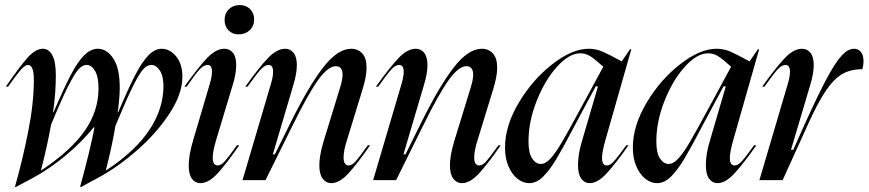

<svg xmlns="http://www.w3.org/2000/svg" viewBox="-20 -713 3438 760"><path d="M150 -520Q173 -520 187 -494.5Q201 -469 201 -415Q201 -344 190 -269H192Q232 -362 259.5 -415Q287 -468 313 -494Q339 -520 367 -520Q403 -520 428.5 -481.5Q454 -443 454 -366Q454 -327 446 -269H448Q487 -361 514.5 -414.5Q542 -468 567.5 -494Q593 -520 620 -520Q652 -520 677 -490Q702 -460 702 -409Q702 -342 651.5 -264.5Q601 -187 523.5 -119Q446 -51 366 -8L301 27H297Q338 -123 354 -209H351Q304 -151 240.5 -98Q177 -45 109 -8L43 27H39Q68 -74 91 -189Q114 -304 114 -397Q114 -456 91 -456Q79 -456 62 -436.5Q45 -417 12 -370H3Q56 -447 88 -483.5Q120 -520 150 -520ZM144 -39Q261 -117 315.5 -195.5Q370 -274 370 -363Q370 -409 356 -432.5Q342 -456 323 -456Q307 -456 291.5 -439.5Q276 -423 250 -372Q224 -321 182 -219Q166 -129 142 -39ZM401 -39Q516 -115 571.5 -199Q627 -283 627 -372Q627 -412 612.5 -434Q598 -456 579 -456Q563 -456 547.5 -439.5Q532 -423 506 -371Q480 -319 437 -215Q423 -132 399 -39Z M868 -520Q889 -520 902 -504Q915 -488 915 -455Q915 -421 901 -376L835 -157Q822 -112 822 -89Q822 -58 842 -58Q855 -58 870.5 -75.5Q886 -93 918 -138H927Q878 -67 842 -27.5Q806 12 773 12Q753 12 740 -5Q727 -22 727 -58Q727 -98 744 -156L811 -383Q819 -410 819 -429Q819 -456 802 -456Q786 -456 768.5 -436.5Q751 -417 719 -370H710Q762 -443 798 -481.5Q834 -520 868 -520ZM869 -634Q869 -660 886 -676.5Q903 -693 929 -693Q954 -693 970 -677Q986 -661 986 -636Q986 -610 968.5 -593.5Q951 -577 924 -577Q900 -577 884.5 -593Q869 -609 869 -634Z M1061 -429Q1061 -456 1043 -456Q1028 -456 1011 -437Q994 -418 960 -370H951Q1003 -443 1039 -481.5Q1075 -520 1109 -520Q1129 -520 1142 -504Q1155 -488 1155 -455Q1155 -422 1141 -376L1060 -102H1068L1128 -223Q1200 -369 1258 -444.5Q1316 -520 1370 -520Q1397 -520 1414 -501.5Q1431 -483 1431 -445Q1431 -410 1415 -359L1353 -157Q1340 -117 1340 -89Q1340 -73 1345.5 -65.5Q1351 -58 1359 -58Q1373 -58 1387 -73.5Q1401 -89 1436 -138H1445Q1396 -67 1360 -27.5Q1324 12 1291 12Q1271 12 1257.5 -5.5Q1244 -23 1244 -59Q1244 -97 1261 -154L1327 -369Q1336 -399 1336 -417Q1336 -451 1309 -451Q1279 -451 1240 -397.5Q1201 -344 1138 -216L1031 0H940L1053 -383Q1061 -410 1061 -429Z M1578 -429Q1578 -456 1560 -456Q1545 -456 1528 -437Q1511 -418 1477 -370H1468Q1520 -443 1556 -481.5Q1592 -520 1626 -520Q1646 -520 1659 -504Q1672 -488 1672 -455Q1672 -422 1658 -376L1577 -102H1585L1645 -223Q1717 -369 1775 -444.5Q1833 -520 1887 -520Q1914 -520 1931 -501.5Q1948 -483 1948 -445Q1948 -410 1932 -359L1870 -157Q1857 -117 1857 -89Q1857 -73 1862.5 -65.5Q1868 -58 1876 -58Q1890 -58 1904 -73.5Q1918 -89 1953 -138H1962Q1913 -67 1877 -27.5Q1841 12 1808 12Q1788 12 1774.5 -5.5Q1761 -23 1761 -59Q1761 -97 1778 -154L1844 -369Q1853 -399 1853 -417Q1853 -451 1826 -451Q1796 -451 1757 -397.5Q1718 -344 1655 -216L1548 0H1457L1570 -383Q1578 -410 1578 -429Z M2278 -283 2368 -449Q2337 -477 2318 -489.5Q2299 -502 2277 -502Q2233 -502 2185 -449Q2137 -396 2104.5 -314Q2072 -232 2072 -153Q2072 -107 2086.5 -85.5Q2101 -64 2121 -64Q2139 -64 2159 -85.5Q2179 -107 2204.5 -150.5Q2230 -194 2278 -283ZM2310 -520Q2339 -520 2364.5 -509Q2390 -498 2441 -470L2474 -518H2479L2376 -157Q2363 -111 2363 -88Q2363 -58 2382 -58Q2395 -58 2410.5 -75Q2426 -92 2459 -138H2468Q2419 -68 2382.5 -28Q2346 12 2314 12Q2294 12 2281 -5.5Q2268 -23 2268 -60Q2268 -103 2284 -156L2347 -371H2338L2288 -278L2256 -218Q2210 -130 2183.5 -85.5Q2157 -41 2130.5 -14.5Q2104 12 2075 12Q2051 12 2029 -5Q2007 -22 1993 -54Q1979 -86 1979 -129Q1979 -215 2033.5 -306.5Q2088 -398 2166.5 -459Q2245 -520 2310 -520Z M2784 -283 2874 -449Q2843 -477 2824 -489.5Q2805 -502 2783 -502Q2739 -502 2691 -449Q2643 -396 2610.5 -314Q2578 -232 2578 -153Q2578 -107 2592.5 -85.5Q2607 -64 2627 -64Q2645 -64 2665 -85.5Q2685 -107 2710.5 -150.5Q2736 -194 2784 -283ZM2816 -520Q2845 -520 2870.5 -509Q2896 -498 2947 -470L2980 -518H2985L2882 -157Q2869 -111 2869 -88Q2869 -58 2888 -58Q2901 -58 2916.5 -75Q2932 -92 2965 -138H2974Q2925 -68 2888.5 -28Q2852 12 2820 12Q2800 12 2787 -5.5Q2774 -23 2774 -60Q2774 -103 2790 -156L2853 -371H2844L2794 -278L2762 -218Q2716 -130 2689.5 -85.5Q2663 -41 2636.5 -14.5Q2610 12 2581 12Q2557 12 2535 -5Q2513 -22 2499 -54Q2485 -86 2485 -129Q2485 -215 2539.5 -306.5Q2594 -398 2672.5 -459Q2751 -520 2816 -520Z M3107 -429Q3107 -456 3089 -456Q3074 -456 3057 -437Q3040 -418 3006 -370H2997Q3049 -443 3085 -481.5Q3121 -520 3155 -520Q3175 -520 3188 -504Q3201 -488 3201 -455Q3201 -422 3187 -376L3111 -120H3120L3166 -223Q3220 -342 3254 -405Q3288 -468 3312.5 -494Q3337 -520 3361 -520Q3378 -520 3388 -507Q3398 -494 3398 -472Q3398 -452 3393 -439Q3347 -439 3314 -420Q3281 -401 3249 -354Q3217 -307 3177 -218L3078 0H2986L3099 -383Q3107 -410 3107 -429Z"/></svg>

Font: Nyght Serif Italic
Style: Regular
Weight: 400
Italic angle: -16°
Designer: Maksym Kobuzan
Version: Version 0.410